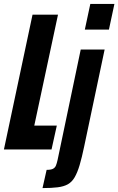

<svg xmlns="http://www.w3.org/2000/svg" viewBox="-31 -763 604 980"><path d="M-11 0 135 -688H265L144 -122H259L232 0ZM402 -612 430 -743H553L525 -612ZM186 197 207 104Q229 104 239.5 98.5Q250 93 254.5 82Q259 71 263 53L381 -510H503L399 -17Q387 41 375.5 79.5Q364 118 350 142Q336 166 315.5 177.5Q295 189 263.5 193Q232 197 186 197Z"/></svg>

Font: Saira ExtraCondensed ExtraBold
Style: Italic
Weight: 800
Width: 2
Italic angle: -12°
Designer: Hector Gatti with collaboration of the Omnibus-Type team
Foundry: Omnibus-Type
Version: Version 1.101